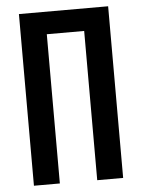

<svg xmlns="http://www.w3.org/2000/svg" viewBox="-53 -777 605 819"><g transform="rotate(-5 250.0 -367.5)"><path d="M59 0V-735H441V0H330V-639H170V0Z"/></g></svg>

Font: Iosevka SS04
Style: Bold
Weight: 700
Monospace: yes
Designer: Belleve Invis
Foundry: Belleve Invis
Version: Version 19.0.0; ttfautohint (v1.8.4)